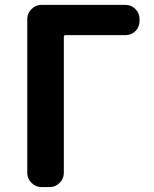

<svg xmlns="http://www.w3.org/2000/svg" viewBox="-20 -760 624 780"><path d="M148.4 0Q125 0 107.9 -17.1Q90.8 -34.2 90.8 -57.6V-682.6Q90.8 -706.1 107.9 -723.1Q125 -740.2 148.4 -740.2H489.3Q513.7 -740.2 530.3 -723.1Q546.9 -706.1 546.9 -682.6V-674.8Q546.9 -650.4 530.3 -633.8Q513.7 -617.2 489.3 -617.2H246.1Q239.3 -617.2 239.3 -609.4V-57.6Q239.3 -34.2 222.2 -17.1Q205.1 0 181.6 0Z"/></svg>

Font: Gen Jyuu Gothic Bold
Style: Bold
Weight: 700
Designer: [Source Han Sans]
Ryoko NISHIZUKA  (kana & ideographs); Paul D. Hunt (Latin, Greek & Cyrillic); Wenlong ZHANG  (bopomofo
Version: Version 1.002.20150607